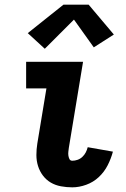

<svg xmlns="http://www.w3.org/2000/svg" viewBox="-20 -795 540 823"><path d="M290 8Q265 8 241 3.5Q217 -1 197.5 -12.5Q178 -24 164 -42.5Q150 -61 143 -83.5Q136 -106 136 -130.5Q136 -155 140 -180L179 -416H92V-530H336L275 -161Q275 -161 275 -161Q275 -161 275 -161Q274 -153 273 -145Q272 -137 273 -129Q274 -121 277.5 -113.5Q281 -106 290 -106Q301 -106 312.5 -110Q324 -114 333 -122.5Q342 -131 347.5 -141.5Q353 -152 356 -164L464 -145Q456 -115 441.5 -86.5Q427 -58 403.5 -36Q380 -14 349.5 -3Q319 8 290 8ZM172 -586 99 -653 252 -775H360L468 -647L382 -592L297 -711Z"/></svg>

Font: Iosevka Slab Heavy
Style: Italic
Weight: 900
Italic angle: -9°
Monospace: yes
Designer: Belleve Invis
Foundry: Belleve Invis
Version: Version 11.1.0; ttfautohint (v1.8.3)